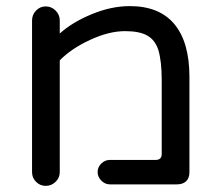

<svg xmlns="http://www.w3.org/2000/svg" viewBox="-20 -603 718 629"><path d="M85 -39.1V-536.1Q85 -554.7 98.1 -568.4Q111.3 -582 129.9 -582Q148.4 -582 162.1 -568.4Q175.8 -554.7 175.8 -536.1V-493.2Q216.8 -530.3 280.8 -556.6Q344.7 -583 405.3 -583Q502 -583 551.3 -523.9Q600.6 -464.8 600.6 -350.6V-39.1Q600.6 -19.5 589.8 -9.3Q579.1 1 559.6 1H339.8Q324.2 1 312 -11.2Q299.8 -23.4 299.8 -39.1Q299.8 -55.7 312 -67.4Q324.2 -79.1 339.8 -79.1H490.2Q509.8 -79.1 509.8 -98.6V-340.8Q509.8 -401.4 499 -438.5Q488.3 -471.7 462.9 -486.3Q437.5 -501 389.6 -501Q336.9 -501 274.9 -472.2Q212.9 -443.4 175.8 -405.3V-39.1Q175.8 -20.5 162.1 -7.3Q148.4 5.9 129.9 5.9Q111.3 5.9 98.1 -7.3Q85 -20.5 85 -39.1Z"/></svg>

Font: jf-openhuninn-2.1
Style: Regular
Weight: 400
Designer: [Kosugi Maru]
Designed by MOTOYA      

[Varela Round]
Joe Prince (Latin component); Avraham Cornfeld (Hebrew component)
Foundry: justfont Co., Ltd.
Version: 2.1